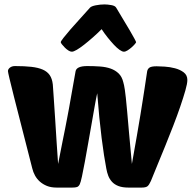

<svg xmlns="http://www.w3.org/2000/svg" viewBox="-20 -849 879 869"><path d="M577 -107Q590 -180 599.5 -234.5Q609 -289 615.5 -329Q622 -369 626.5 -398Q631 -427 634.5 -449.5Q638 -472 640.5 -489.5Q643 -507 646 -526Q648 -537 656.5 -543Q665 -549 689 -549Q702 -549 725.5 -547.5Q749 -546 772 -540Q795 -534 811.5 -521.5Q828 -509 828 -487Q828 -471 819 -439.5Q810 -408 796 -367Q782 -326 764 -279.5Q746 -233 727.5 -187.5Q709 -142 692 -101Q675 -60 663 -30Q655 -12 647.5 -6Q640 0 621 0H562Q534 0 516 -7Q498 -14 487 -26Q476 -38 470 -53.5Q464 -69 461 -87Q451 -138 440 -224Q429 -310 420 -427Q415 -405 408.5 -368Q402 -331 394.5 -288Q387 -245 379 -200Q371 -155 364 -116.5Q357 -78 351 -50.5Q345 -23 341 -15Q336 -5 328.5 -2.5Q321 0 307 0H237Q211 0 192.5 -7.5Q174 -15 160.5 -27Q147 -39 138.5 -54.5Q130 -70 126 -87Q71 -301 43.5 -410Q16 -519 16 -527Q16 -536 25 -543Q34 -550 48 -550Q91 -550 122 -546.5Q153 -543 173.5 -534Q194 -525 205 -509Q216 -493 219 -467Q220 -453 223 -410Q226 -367 229.5 -312.5Q233 -258 236.5 -202Q240 -146 243 -107Q255 -169 262.5 -206Q270 -243 275 -268Q280 -293 283.5 -312Q287 -331 292 -357Q297 -383 303.5 -422Q310 -461 322 -526Q326 -550 375 -550Q406 -550 433 -548Q460 -546 481 -538.5Q502 -531 517 -516.5Q532 -502 538 -477Q540 -470 541.5 -463Q543 -456 545 -443Q547 -430 549.5 -407Q552 -384 555.5 -345Q559 -306 564 -248Q569 -190 577 -107ZM541 -615Q533 -615 521 -623.5Q509 -632 495.5 -646.5Q482 -661 467.5 -679Q453 -697 440 -717Q420 -697 399.5 -679Q379 -661 360.5 -646.5Q342 -632 327.5 -623.5Q313 -615 305 -615Q298 -615 289.5 -620.5Q281 -626 273.5 -633.5Q266 -641 260.5 -648Q255 -655 255 -658Q255 -662 267.5 -678Q280 -694 299.5 -716.5Q319 -739 342.5 -764.5Q366 -790 387 -814Q393 -821 413.5 -825Q434 -829 453 -829Q466 -829 483.5 -826Q501 -823 506 -814Q522 -787 538 -760.5Q554 -734 567 -712Q580 -690 588 -675Q596 -660 596 -658Q596 -656 590 -649Q584 -642 575.5 -634.5Q567 -627 557.5 -621Q548 -615 541 -615Z"/></svg>

Font: Poetsen One
Style: Regular
Weight: 400
Designer: Pablo Impallari, Rodrigo Fuenzalida
Foundry: Pablo Impallari, Rodrigo Fuenzalida
Version: Version 1.001; ttfautohint (v0.93) -l 8 -r 50 -G 200 -x 14 -